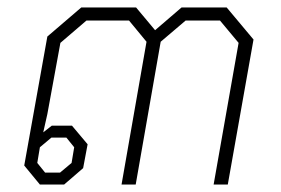

<svg xmlns="http://www.w3.org/2000/svg" viewBox="-20 -495 755 515"><path d="M45 -51 107 -397 198 -475H345L396 -414L467 -475H588L660 -389L591 0H553L620 -380L570 -440H478L411 -383L344 0H306L373 -383L326 -440H212L142 -380L107 -189L96 -140L119 -158H173L215 -108L203 -44L152 0H87ZM141 -32 172 -58 179 -100 158 -126H118L87 -100L80 -58L101 -32Z"/></svg>

Font: Chakra Petch ExtraLight
Style: Italic
Weight: 275
Italic angle: -10°
Designer: Katatrad Aksorn Co.,Ltd.
Foundry: Cadson Demak Co.,Ltd.
Version: Version 1.000; ttfautohint (v1.6)